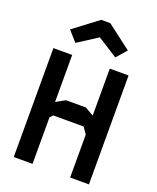

<svg xmlns="http://www.w3.org/2000/svg" viewBox="-171 -1053 941 1152"><g transform="rotate(20 300.0 -476.5)"><path d="M60 -695.5V0H180V-297.5L197.5 -315.5H391.5L420 -274V0H540V-695.5H420V-395.5L365 -427.5H237.5L180 -395V-695.5ZM329.5 -953 484.5 -835 428 -770 300 -851.5 173 -770 115.5 -835 271.5 -953Z"/></g></svg>

Font: Kode
Style: Regular
Weight: 400
Monospace: yes
Designer: Isa Ozler
Foundry: Kadena LLC
Version: Version 1.000;gftools[0.9.28]